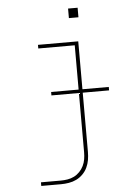

<svg xmlns="http://www.w3.org/2000/svg" viewBox="-60 -741 720 1002"><g transform="rotate(-5 300.0 -240.0)"><path d="M115 215V196H219Q237 196 255 193Q273 190 289 182Q305 174 318 160.5Q331 147 339 130.5Q347 114 350 96Q353 78 353 60V-501H162V-520H373V60Q373 81 369.5 101.5Q366 122 357 141Q348 160 333 175Q318 190 299.5 199Q281 208 260 211.5Q239 215 219 215ZM335 -645V-695H385V-645ZM209 -251V-269H511V-251Z"/></g></svg>

Font: Iosevka SS04 Thin Extended
Style: Regular
Weight: 100
Width: 7
Monospace: yes
Designer: Belleve Invis
Foundry: Belleve Invis
Version: Version 19.0.0; ttfautohint (v1.8.4)